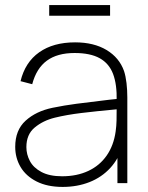

<svg xmlns="http://www.w3.org/2000/svg" viewBox="-20 -722 582 757"><path d="M174 -660V-702H414V-660ZM227 15Q166.5 15 124.2 -6.5Q82 -28 61 -63.8Q40 -99.5 40 -143Q40 -209 81 -246.2Q122 -283.5 187 -297Q233 -306.5 281.2 -312.8Q329.5 -319 408.5 -328.5Q422.5 -330 434.2 -331.2Q446 -332.5 455 -334L440 -324Q441.5 -389 425.8 -430.5Q410 -472 373 -492.5Q336 -513 274 -513Q206 -513 164.8 -482.8Q123.5 -452.5 107 -390L61 -402Q79 -476.5 134.5 -515.8Q190 -555 276 -555Q350 -555 400.2 -524.8Q450.5 -494.5 469 -442Q475.5 -422.5 478.8 -394.5Q482 -366.5 482 -338V0H443V-148L463 -147Q448.5 -96.5 414.8 -59.8Q381 -23 332.8 -4Q284.5 15 227 15ZM225 -27Q283 -27 328 -48Q373 -69 400.8 -109Q428.5 -149 436 -204Q439 -225 439.5 -247Q440 -269 440 -301.5V-310L462 -293L435 -290.5Q359 -283.5 301 -276.5Q243 -269.5 196 -258Q149.5 -246.5 116.8 -219.2Q84 -192 84 -142Q84 -113.5 97.8 -87.2Q111.5 -61 143.2 -44Q175 -27 225 -27Z"/></svg>

Font: Manrope
Style: Regular
Weight: 400
Designer: Mikhail Sharanda
Foundry: Mikhail Sharanda
Version: Version 4.503